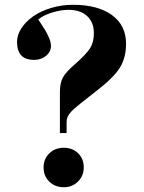

<svg xmlns="http://www.w3.org/2000/svg" viewBox="-20 -764 600 798"><path d="M229 -210.9V-382.8Q229 -418.5 241.5 -441.9Q253.9 -465.3 295.9 -501Q337.4 -538.1 353.8 -562.7Q370.1 -587.4 370.1 -626Q370.1 -671.4 342 -697.3Q314 -723.1 265.1 -723.1Q232.9 -723.1 196.5 -711.9Q160.2 -700.7 139.2 -683.1Q157.7 -654.8 167 -639.9Q176.3 -625 184.1 -606.2Q191.9 -587.4 191.9 -573.2Q191.9 -548.8 171.6 -532Q151.4 -515.1 121.1 -515.1Q50.8 -515.1 50.8 -589.8Q50.8 -618.7 69.1 -646.7Q87.4 -674.8 118.2 -696.3Q148.9 -717.8 192.6 -731Q236.3 -744.1 284.2 -744.1Q385.7 -744.1 444.8 -701.7Q503.9 -659.2 503.9 -582Q503.9 -523.9 478 -482.4Q452.1 -440.9 380.9 -386.2Q297.4 -320.8 287.6 -311.5Q261.7 -288.1 257.8 -268.6Q256.8 -262.7 256.8 -254.9V-210.9ZM245.1 14.2Q209 14.2 185.1 -9Q161.1 -32.2 161.1 -67.9Q161.1 -103.5 185.1 -126.7Q209 -149.9 245.1 -149.9Q281.2 -149.9 304.7 -127Q328.1 -104 328.1 -68.8Q328.1 -33.2 304.2 -9.5Q280.3 14.2 245.1 14.2Z"/></svg>

Font: Display Regular
Style: Bold
Weight: 700
Designer: Latin by Veronika Burian and Jose Scaglione. Greek by Irene Vlachou. Cyrillic by Vera Evstafieva.
Foundry: TypeTogether
Version: Version 3.002